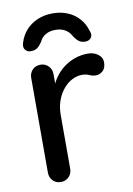

<svg xmlns="http://www.w3.org/2000/svg" viewBox="-84 -794 586 848"><g transform="rotate(-10 209.0 -370.0)"><path d="M120 0Q98 0 84 -14.5Q70 -29 70 -51V-475Q70 -497 84 -511.5Q98 -526 120 -526Q141 -526 155.5 -511.5Q170 -497 170 -475V-363L160 -406Q168 -434 184.5 -458Q201 -482 224 -500Q247 -518 275.5 -528Q304 -538 335 -538Q361 -538 380 -524Q399 -510 399 -489Q399 -462 385 -449.5Q371 -437 354 -437Q339 -437 325 -443.5Q311 -450 292 -450Q271 -450 249 -439Q227 -428 209 -406.5Q191 -385 180.5 -356Q170 -327 170 -291V-51Q170 -29 155.5 -14.5Q141 0 120 0ZM212 -740Q249 -740 279 -727.5Q309 -715 330 -691.5Q351 -668 360 -637Q369 -617 360 -604.5Q351 -592 334 -592Q316 -592 305 -600.5Q294 -609 284 -624Q274 -644 256 -655Q238 -666 212 -666Q185 -666 167 -655Q149 -644 140 -624Q130 -609 119 -600.5Q108 -592 89 -592Q73 -592 64 -604Q55 -616 62 -636Q72 -668 93 -691Q114 -714 144.5 -727Q175 -740 212 -740Z"/></g></svg>

Font: Quicksand Light SemiBold
Style: Regular
Weight: 600
Version: Version 3.006